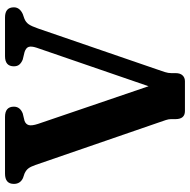

<svg xmlns="http://www.w3.org/2000/svg" viewBox="-16 -724 740 747"><g transform="rotate(-90 353.5 -350.0)"><path d="M469.5 -665.5Q469.5 -700 509 -700H659.5Q699 -700 699 -665.5Q699 -643 673 -631L654.5 -624.5Q641 -619 633.2 -608Q625.5 -597 616.5 -571L458.5 -111.5Q451 -90 447 -77.5Q443 -65 443 -53V-36Q443 -18.5 434.2 -9.2Q425.5 0 411.5 0H295.5Q264 0 264 -37V-54.5Q264 -63.5 260.5 -74Q257 -84.5 252.5 -97.5L85.5 -582Q79 -600.5 72.2 -609.2Q65.5 -618 52.5 -624L35 -630Q12 -640.5 12 -665.5Q12 -700 52 -700H272.5Q312.5 -700 312.5 -665.5Q312.5 -641.5 286 -631L257 -624Q244 -619 240.8 -607.5Q237.5 -596 245.5 -571.5L392 -141.5L542 -577.5Q548.5 -597.5 545 -608Q541.5 -618.5 525 -624L496 -631Q483.5 -636 476.5 -644Q469.5 -652 469.5 -665.5Z"/></g></svg>

Font: Fraunces 72pt S100 SemiBold
Style: Regular
Weight: 600
Version: Version 1.000; ttfautohint (v1.8.3)